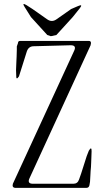

<svg xmlns="http://www.w3.org/2000/svg" viewBox="-20 -957 540 953"><path d="M431.6 -743.2 429.7 -732.4 126 -71.3Q114.3 -44.9 143.6 -44.9H343.8Q365.2 -44.9 372.1 -65.4L382.8 -95.7L410.2 -181.6L420.9 -209Q435.5 -233.4 434.6 -205.1L433.6 -177.7L432.6 -151.4L431.6 -128.9L429.7 -107.4L428.7 -87.9L426.8 -54.7L423.8 -37.1Q420.9 -24.4 408.2 -24.4H58.6Q38.1 -24.4 43.9 -44.9L348.6 -706.1Q360.4 -732.4 331.1 -732.4L147.5 -727.5Q122.1 -727.5 113.3 -702.1L74.2 -578.1Q59.6 -555.7 60.5 -583L59.6 -609.4L61.5 -655.3L62.5 -675.8L63.5 -710.9V-726.6L69.3 -743.2Q69.3 -753.9 80.1 -753.9H420.9Q431.6 -753.9 431.6 -743.2ZM232.4 -777.3 214.8 -783.2 133.8 -872.1 102.5 -921.9Q86.9 -946.3 111.3 -931.6L141.6 -912.1L213.9 -861.3Q237.3 -844.7 260.7 -861.3L333 -912.1L367.2 -926.8Q393.6 -938.5 376 -916L340.8 -872.1L259.8 -783.2Z"/></svg>

Font: B2 Hana
Style: Regular
Weight: 500
Version: 2020-08-05; (max)